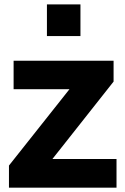

<svg xmlns="http://www.w3.org/2000/svg" viewBox="-20 -869 580 889"><path d="M21.5 0V-102.5L301.8 -456.1H43V-587.9H505.9V-491.2L222.7 -132.8H519.5V0ZM197.3 -702.1V-848.6H352.5V-702.1Z"/></svg>

Font: Gothic A1 Black
Style: Regular
Weight: 900
Version: Version 2.50